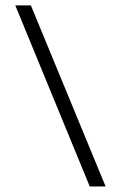

<svg xmlns="http://www.w3.org/2000/svg" viewBox="-20 -670 434 690"><path d="M91 -650.5 359.5 0H302.5L35 -650.5Z"/></svg>

Font: Overused Grotesk Light
Style: Regular
Weight: 300
Version: Version 0.004